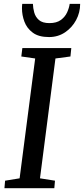

<svg xmlns="http://www.w3.org/2000/svg" viewBox="-20 -998 445 1018"><path d="M3.5 0 7 -40 84 -52.5 166.5 -688 93 -698.5 98.5 -743H358L353.5 -698.5L274 -688L192 -52.5L271.5 -40L268 0ZM240 -801.5Q185 -801.5 153.8 -824.8Q122.5 -848 109.5 -883Q96.5 -918 96.5 -953.5Q96.5 -959.5 96.8 -965.8Q97 -972 98 -977.5H154.5Q155 -955.5 161.5 -931.8Q168 -908 186.5 -891.8Q205 -875.5 242 -875.5Q280 -875.5 302.5 -892Q325 -908.5 335.8 -932.2Q346.5 -956 349.5 -977.5H405Q405 -931.5 383.5 -891.5Q362 -851.5 324.8 -826.5Q287.5 -801.5 240 -801.5Z"/></svg>

Font: Merriweather
Style: Italic
Weight: 400
Italic angle: -7.8°
Designer: Eben Sorkin
Foundry: Eben Sorkin
Version: Version 2.100